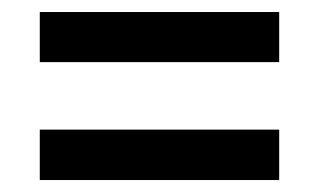

<svg xmlns="http://www.w3.org/2000/svg" viewBox="-20 -495 528 318"><path d="M45.9 -196.8V-280.3H442.4V-196.8ZM45.9 -392.1V-475.1H442.4V-392.1Z"/></svg>

Font: Comme Medium
Style: Regular
Weight: 500
Version: Version 1.000;gftools[0.9.27]